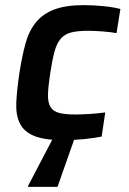

<svg xmlns="http://www.w3.org/2000/svg" viewBox="-20 -538 501 748"><path d="M41 0ZM376 -6Q348 0 307 4Q266 8 228 8Q153 8 113 -8.5Q73 -25 57 -58Q41 -91 43.5 -140.5Q46 -190 56 -256Q66 -320 79.5 -369Q93 -418 120 -451Q147 -484 191.5 -501Q236 -518 307 -518Q344 -518 383.5 -514Q423 -510 449 -503L434 -409Q412 -413 381 -415.5Q350 -418 323 -418Q282 -418 257 -411.5Q232 -405 216.5 -387Q201 -369 192.5 -337.5Q184 -306 176 -255Q168 -203 167 -171Q166 -139 176.5 -121.5Q187 -104 210.5 -98Q234 -92 274 -92Q298 -92 329 -94Q360 -96 390 -100ZM99 0ZM89 190 90 185 191 -8H273L272 -3L204 190Z"/></svg>

Font: Azeri Sans SemiBold
Style: Italic
Weight: 600
Designer: Hector Gatti & Omnibus-Type (original fonts) / Cristiano Sobral (main changes and remastering)
Foundry: Omnibus-Type
Version: Version 0.07;August 21, 2020;FontCreator 13.0.0.2681 64-bit;